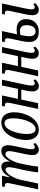

<svg xmlns="http://www.w3.org/2000/svg" viewBox="1106 -1692 596 2847"><g transform="rotate(-90 1403.5 -268.0)"><path d="M609 10C652 10 686 -19 708 -45L691 -71C673 -55 660 -50 645 -50C624 -50 615 -67 615 -95C615 -119 621 -155 628 -190L655 -321C663 -359 675 -418 675 -442C675 -496 654 -546 591 -546C529 -546 479 -506 435 -421H431C432 -429 433 -438 433 -445C433 -497 415 -546 354 -546C296 -546 247 -501 201 -423H197L222 -536H64L55 -495H62C92 -495 114 -488 114 -455C114 -446 113 -436 110 -423L20 0H106L160 -256C179 -347 251 -484 313 -484C341 -484 348 -456 348 -433C348 -392 332 -324 327 -304L309 -225C293 -154 275 -47 272 0H358C361 -51 379 -153 391 -207L405 -271C425 -363 486 -485 543 -485C573 -485 587 -463 587 -431C587 -402 577 -355 566 -304L541 -185C529 -126 528 -98 528 -80C528 -33 551 10 609 10Z M903 10C1077 10 1163 -205 1163 -356C1163 -482 1101 -546 1012 -546C836 -546 751 -331 751 -180C751 -54 813 10 903 10ZM913 -38C869 -38 841 -72 841 -170C841 -288 892 -498 1002 -498C1045 -498 1073 -464 1073 -366C1073 -248 1021 -38 913 -38Z M1553 10C1596 10 1630 -19 1652 -45L1635 -71C1617 -55 1604 -50 1589 -50C1568 -50 1559 -67 1559 -95C1559 -119 1564 -155 1572 -190L1646 -536H1560L1510 -300H1362L1412 -536H1256L1247 -495H1254C1284 -495 1306 -488 1306 -455C1306 -446 1305 -436 1302 -423L1212 0H1298L1351 -250H1499L1485 -185C1472 -126 1472 -98 1472 -80C1472 -33 1495 10 1553 10Z M2038 10C2081 10 2115 -19 2137 -45L2120 -71C2102 -55 2089 -50 2074 -50C2053 -50 2044 -67 2044 -95C2044 -119 2049 -155 2057 -190L2131 -536H2045L1995 -300H1847L1897 -536H1741L1732 -495H1739C1769 -495 1791 -488 1791 -455C1791 -446 1790 -436 1787 -423L1697 0H1783L1836 -250H1984L1970 -185C1957 -126 1957 -98 1957 -80C1957 -33 1980 10 2038 10Z M2683 10C2726 10 2760 -19 2782 -45L2765 -71C2747 -55 2734 -50 2719 -50C2698 -50 2689 -67 2689 -95C2689 -118 2694 -154 2702 -190L2776 -536H2620L2611 -495H2618C2648 -495 2670 -488 2670 -455C2670 -446 2669 -436 2666 -423L2615 -185C2604 -132 2602 -109 2602 -80C2602 -33 2625 10 2683 10ZM2357 10C2465 10 2544 -56 2544 -180C2544 -262 2497 -319 2390 -319C2379 -319 2357 -318 2319 -313L2367 -536H2211L2202 -495H2209C2239 -495 2261 -488 2261 -455C2261 -446 2260 -436 2257 -423L2218 -240C2213 -216 2205 -170 2205 -132C2205 -36 2260 10 2357 10ZM2362 -38C2318 -38 2290 -70 2290 -132C2290 -159 2296 -203 2309 -265C2334 -268 2351 -269 2368 -269C2426 -269 2454 -235 2454 -174C2454 -96 2424 -38 2362 -38Z"/></g></svg>

Font: Noto Serif ExtraCondensed
Style: Italic
Weight: 400
Width: 2
Italic angle: -12°
Designer: Monotype Design Team
Foundry: Monotype Imaging Inc.
Version: Version 2.014